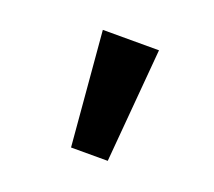

<svg xmlns="http://www.w3.org/2000/svg" viewBox="-60 -804 454 408"><g transform="rotate(20 167.5 -600.0)"><path d="M133 -471H216L238 -729H111Z"/></g></svg>

Font: Noto Sans Bengali UI SemiBold
Style: Regular
Weight: 600
Designer: Jelle Bosma - Monotype Design Team
Foundry: Monotype Imaging Inc.
Version: Version 2.003